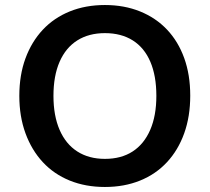

<svg xmlns="http://www.w3.org/2000/svg" viewBox="-20 -735 835 765"><path d="M398 10Q321 10 258 -15.5Q195 -41 150.5 -89Q106 -137 81.5 -204Q57 -271 57 -353Q57 -436 81.5 -502.5Q106 -569 150.5 -616.5Q195 -664 258 -689.5Q321 -715 398 -715Q475 -715 538 -689.5Q601 -664 645.5 -617Q690 -570 714 -503.5Q738 -437 738 -354Q738 -271 714 -204Q690 -137 645.5 -89Q601 -41 538 -15.5Q475 10 398 10ZM398 -102Q463 -102 508.5 -131.5Q554 -161 578.5 -217.5Q603 -274 603 -353Q603 -433 579 -489Q555 -545 509 -574Q463 -603 398 -603Q334 -603 288 -574Q242 -545 217.5 -489Q193 -433 193 -353Q193 -274 217.5 -217.5Q242 -161 288 -131.5Q334 -102 398 -102Z"/></svg>

Font: Nunito Sans 11pt
Style: Bold
Weight: 700
Version: Version 3.101;gftools[0.9.27]